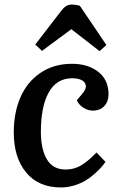

<svg xmlns="http://www.w3.org/2000/svg" viewBox="-20 -803 532 837"><path d="M443.8 -606.9 414.1 -580.1 291 -675.8 163.1 -581.1 133.8 -608.9 243.2 -751Q256.3 -768.6 267.3 -775.9Q278.3 -783.2 293 -783.2Q310.1 -783.2 328.1 -777.8ZM293.9 -524.9Q363.3 -524.9 408.2 -490Q453.1 -455.1 453.1 -392.1Q453.1 -360.4 434.6 -340.6Q416 -320.8 384.8 -320.8Q362.8 -320.8 343 -333.7Q323.2 -346.7 314.9 -366.2L337.9 -393.1Q357.4 -416 354 -431.4Q350.6 -446.8 334.7 -454.3Q318.8 -461.9 294.9 -461.9Q227.1 -461.9 192.6 -400.4Q158.2 -338.9 158.2 -228Q158.2 -153.3 184.3 -108.6Q210.4 -64 266.1 -64Q287.6 -64 307.4 -70.3Q327.1 -76.7 345.5 -89.8Q363.8 -103 373.8 -112.1Q383.8 -121.1 400.9 -138.2L439.9 -97.2Q430.7 -84.5 420.4 -72.8Q410.2 -61 391.1 -44.2Q372.1 -27.3 352.1 -15.4Q332 -3.4 303.7 5.4Q275.4 14.2 246.1 14.2Q147.9 14.2 94 -51Q40 -116.2 40 -226.1Q40 -312 69.3 -379.2Q98.6 -446.3 156.7 -485.6Q214.8 -524.9 293.9 -524.9Z"/></svg>

Font: Literata Book SemiBold
Style: Italic
Weight: 600
Italic angle: -3°
Designer: Latin by Veronika Burian and Jose Scaglione. Greek by Irene Vlachou. Cyrillic by Vera Evstafieva
Foundry: TypeTogether
Version: Version 1.003;PS 001.003;hotconv 1.0.88;makeotf.lib2.5.64775